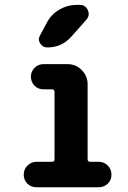

<svg xmlns="http://www.w3.org/2000/svg" viewBox="-20 -790 540 810"><path d="M396.5 -107.4Q418.9 -107.4 434.6 -91.8Q450.2 -76.2 450.2 -52.7Q450.2 -30.3 434.6 -15.1Q418.9 0 396.5 0H133.8Q110.4 0 95.2 -15.6Q80.1 -31.2 80.1 -52.7Q80.1 -76.2 96.2 -91.8Q112.3 -107.4 133.8 -107.4H199.2Q210 -107.4 210 -118.2V-402.3Q210 -413.1 199.2 -413.1H164.1Q140.6 -413.1 125.5 -428.7Q110.4 -444.3 110.4 -466.3Q110.4 -488.3 126 -503.9Q141.6 -519.5 164.1 -519.5H264.6Q299.8 -519.5 324.7 -494.6Q349.6 -469.7 349.6 -434.6V-118.2Q349.6 -107.4 361.3 -107.4ZM304.7 -769.5H315.4Q340.8 -769.5 350.6 -747.1Q360.4 -724.6 343.8 -706.1L280.3 -634.8Q240.2 -589.8 179.7 -589.8Q160.2 -589.8 149.4 -606.9Q138.7 -624 149.4 -641.6L178.7 -696.3Q197.3 -730.5 231.4 -750Q265.6 -769.5 304.7 -769.5Z"/></svg>

Font: Rounded-X Mgen+ 1m bold
Style: Bold
Weight: 700
Designer: [Source Han Sans]
Ryoko NISHIZUKA  (kana & ideographs); Paul D. Hunt (Latin, Greek & Cyrillic); Wenlong ZHANG  (bopomofo
Version: Version 1.059.20150602